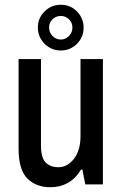

<svg xmlns="http://www.w3.org/2000/svg" viewBox="-20 -774 510 806"><path d="M192 12Q132 12 95 -24.5Q58 -61 58 -150V-526H152V-165Q152 -111 172 -91.5Q192 -72 225 -72Q263 -72 290.5 -107.5Q318 -143 318 -203V-526H412V0H338L326 -62H320Q299 -26 266 -7Q233 12 192 12ZM235 -562Q196 -562 167.5 -590Q139 -618 139 -659Q139 -698 167 -726Q195 -754 235 -754Q276 -754 303.5 -725.5Q331 -697 331 -658Q331 -618 303 -590Q275 -562 235 -562ZM235 -608Q255 -608 269.5 -623Q284 -638 284 -658Q284 -679 269.5 -693Q255 -707 235 -707Q215 -707 200.5 -693Q186 -679 186 -659Q186 -638 200.5 -623Q215 -608 235 -608Z"/></svg>

Font: Archivo Narrow Medium
Style: Regular
Weight: 500
Designer: Hector Gatti
Foundry: Omnibus-Type
Version: Version 3.002